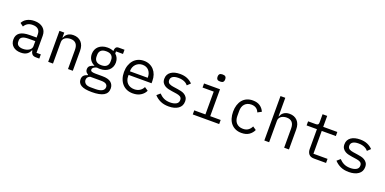

<svg xmlns="http://www.w3.org/2000/svg" viewBox="-9 -1771 6018 3005"><g transform="rotate(20 3000.0 -268.0)"><path d="M495 0Q448 0 428 -24Q408 -48 403 -84H398Q381 -39 343.5 -13.5Q306 12 243 12Q162 12 114 -30Q66 -72 66 -145Q66 -217 118.5 -256Q171 -295 288 -295H398V-346Q398 -403 366 -431.5Q334 -460 275 -460Q223 -460 190 -439.5Q157 -419 137 -384L83 -424Q93 -444 110 -463Q127 -482 152 -496.5Q177 -511 209 -519.5Q241 -528 280 -528Q371 -528 424.5 -482Q478 -436 478 -354V-70H550V0ZM257 -55Q288 -55 313.5 -62.5Q339 -70 358 -82.5Q377 -95 387.5 -112.5Q398 -130 398 -150V-235H288Q216 -235 183 -215Q150 -195 150 -157V-136Q150 -96 178.5 -75.5Q207 -55 257 -55Z M698 0V-516H778V-432H782Q790 -451 802 -468.5Q814 -486 831.5 -499Q849 -512 873 -520Q897 -528 929 -528Q1010 -528 1059 -476.5Q1108 -425 1108 -331V0H1028V-317Q1028 -388 997 -422.5Q966 -457 906 -457Q882 -457 859 -451Q836 -445 818 -433Q800 -421 789 -402Q778 -383 778 -358V0Z M1761 59Q1761 137 1696 174.5Q1631 212 1501 212Q1376 212 1321.5 179Q1267 146 1267 84Q1267 42 1289 19Q1311 -4 1351 -15V-27Q1329 -38 1317 -55Q1305 -72 1305 -98Q1305 -138 1331.5 -158Q1358 -178 1398 -188V-192Q1350 -213 1323.5 -254Q1297 -295 1297 -350Q1297 -389 1311 -422Q1325 -455 1351.5 -478.5Q1378 -502 1415 -515Q1452 -528 1497 -528Q1555 -528 1599 -507V-516Q1599 -546 1613 -566Q1627 -586 1661 -586H1756V-516H1640V-481Q1668 -457 1683 -424Q1698 -391 1698 -350Q1698 -311 1683.5 -278Q1669 -245 1643 -221.5Q1617 -198 1579.5 -185Q1542 -172 1497 -172Q1484 -172 1472 -173Q1460 -174 1448 -176Q1436 -174 1423 -169.5Q1410 -165 1399 -157.5Q1388 -150 1381 -140Q1374 -130 1374 -117Q1374 -94 1397 -86.5Q1420 -79 1457 -79H1571Q1671 -79 1716 -41.5Q1761 -4 1761 59ZM1686 63Q1686 32 1661 13.5Q1636 -5 1574 -5H1395Q1343 16 1343 65Q1343 99 1370 123.5Q1397 148 1460 148H1538Q1608 148 1647 126.5Q1686 105 1686 63ZM1497 -234Q1557 -234 1585.5 -262Q1614 -290 1614 -336V-365Q1614 -411 1585.5 -438.5Q1557 -466 1497 -466Q1437 -466 1409 -438.5Q1381 -411 1381 -365V-336Q1381 -290 1409 -262Q1437 -234 1497 -234Z M2109 12Q2053 12 2008.5 -7Q1964 -26 1932.5 -61.5Q1901 -97 1884 -146.5Q1867 -196 1867 -257Q1867 -319 1884.5 -369Q1902 -419 1933 -454.5Q1964 -490 2007.5 -509Q2051 -528 2104 -528Q2156 -528 2198.5 -509Q2241 -490 2271 -456.5Q2301 -423 2317 -377Q2333 -331 2333 -276V-238H1951V-214Q1951 -180 1962 -151Q1973 -122 1993.5 -101Q2014 -80 2043.5 -68.5Q2073 -57 2109 -57Q2161 -57 2199 -81Q2237 -105 2257 -147L2316 -107Q2293 -55 2239.5 -21.5Q2186 12 2109 12ZM2104 -462Q2071 -462 2043 -450Q2015 -438 1994.5 -417Q1974 -396 1962.5 -367.5Q1951 -339 1951 -305V-298H2247V-309Q2247 -343 2236.5 -371Q2226 -399 2207.5 -419.5Q2189 -440 2162.5 -451Q2136 -462 2104 -462Z M2706 12Q2625 12 2566.5 -15.5Q2508 -43 2467 -89L2521 -136Q2558 -97 2602 -76Q2646 -55 2708 -55Q2768 -55 2806.5 -76.5Q2845 -98 2845 -144Q2845 -164 2837.5 -177.5Q2830 -191 2817 -199Q2804 -207 2788 -211.5Q2772 -216 2754 -219L2673 -231Q2646 -235 2614.5 -242Q2583 -249 2557 -264.5Q2531 -280 2513.5 -306Q2496 -332 2496 -374Q2496 -413 2511.5 -441.5Q2527 -470 2555 -489.5Q2583 -509 2621 -518.5Q2659 -528 2704 -528Q2774 -528 2825.5 -506Q2877 -484 2914 -445L2862 -396Q2853 -407 2839.5 -418.5Q2826 -430 2806.5 -439.5Q2787 -449 2761 -455Q2735 -461 2701 -461Q2640 -461 2607.5 -440Q2575 -419 2575 -379Q2575 -359 2582.5 -345.5Q2590 -332 2603 -324Q2616 -316 2632.5 -311.5Q2649 -307 2666 -304L2747 -292Q2775 -288 2806 -281Q2837 -274 2863 -258.5Q2889 -243 2906.5 -217Q2924 -191 2924 -149Q2924 -72 2864.5 -30Q2805 12 2706 12Z M3332 -630Q3297 -630 3283 -644.5Q3269 -659 3269 -681V-697Q3269 -719 3283 -733.5Q3297 -748 3332 -748Q3367 -748 3381 -733.5Q3395 -719 3395 -697V-681Q3395 -659 3381 -644.5Q3367 -630 3332 -630ZM3106 -68H3292V-448H3106V-516H3372V-68H3546V0H3106Z M3918 12Q3862 12 3818.5 -7.5Q3775 -27 3745 -62Q3715 -97 3699.5 -147Q3684 -197 3684 -258Q3684 -319 3700 -369Q3716 -419 3746 -454.5Q3776 -490 3819 -509Q3862 -528 3917 -528Q3992 -528 4039 -495Q4086 -462 4108 -409L4044 -375Q4030 -415 3997.5 -437Q3965 -459 3917 -459Q3882 -459 3854.5 -447.5Q3827 -436 3808 -415Q3789 -394 3779.5 -365Q3770 -336 3770 -302V-214Q3770 -180 3779.5 -151Q3789 -122 3808 -101Q3827 -80 3855 -68.5Q3883 -57 3919 -57Q3971 -57 4005 -81Q4039 -105 4059 -147L4116 -108Q4093 -56 4044.5 -22Q3996 12 3918 12Z M4298 -740H4378V-432H4382Q4390 -451 4402 -468.5Q4414 -486 4431.5 -499Q4449 -512 4473 -520Q4497 -528 4529 -528Q4610 -528 4659 -476.5Q4708 -425 4708 -331V0H4628V-317Q4628 -388 4597 -422.5Q4566 -457 4506 -457Q4482 -457 4459 -451Q4436 -445 4418 -433Q4400 -421 4389 -402Q4378 -383 4378 -358V0H4298Z M5125 0Q5066 0 5038.5 -33Q5011 -66 5011 -118V-448H4839V-516H4967Q4993 -516 5003.5 -526.5Q5014 -537 5014 -563V-698H5091V-516H5326V-448H5091V-68H5326V0Z M5706 12Q5625 12 5566.5 -15.5Q5508 -43 5467 -89L5521 -136Q5558 -97 5602 -76Q5646 -55 5708 -55Q5768 -55 5806.5 -76.5Q5845 -98 5845 -144Q5845 -164 5837.5 -177.5Q5830 -191 5817 -199Q5804 -207 5788 -211.5Q5772 -216 5754 -219L5673 -231Q5646 -235 5614.5 -242Q5583 -249 5557 -264.5Q5531 -280 5513.5 -306Q5496 -332 5496 -374Q5496 -413 5511.5 -441.5Q5527 -470 5555 -489.5Q5583 -509 5621 -518.5Q5659 -528 5704 -528Q5774 -528 5825.5 -506Q5877 -484 5914 -445L5862 -396Q5853 -407 5839.5 -418.5Q5826 -430 5806.5 -439.5Q5787 -449 5761 -455Q5735 -461 5701 -461Q5640 -461 5607.5 -440Q5575 -419 5575 -379Q5575 -359 5582.5 -345.5Q5590 -332 5603 -324Q5616 -316 5632.5 -311.5Q5649 -307 5666 -304L5747 -292Q5775 -288 5806 -281Q5837 -274 5863 -258.5Q5889 -243 5906.5 -217Q5924 -191 5924 -149Q5924 -72 5864.5 -30Q5805 12 5706 12Z"/></g></svg>

Font: PlemolJP35 Console
Style: Regular
Weight: 400
Version: v2.0.3; ttfautohint (v1.8.4.7-5d5b-dirty) -l 6 -r 45 -G 200 